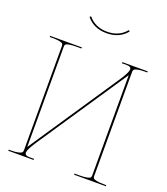

<svg xmlns="http://www.w3.org/2000/svg" viewBox="-169 -1076 1037 1193"><g transform="rotate(20 350.0 -480.0)"><path d="M27.3 0V-7.3H42.5Q74.7 -7.3 92 -12Q109.4 -16.6 113.5 -22Q117.7 -27.3 117.7 -36.1V-726.6Q117.7 -735.4 113.5 -740.2Q109.4 -745.1 92 -748.8Q74.7 -752.4 42.5 -752.4H27.3V-759.8H237.3V-752.4H205.1Q172.9 -752.4 155.5 -748.8Q138.2 -745.1 134 -740.2Q129.9 -735.4 129.9 -726.6V-62.5L528.8 -657.2Q565.9 -713.9 565.9 -732.9Q565.9 -752.4 537.1 -752.4H504.9V-759.8H672.4V-752.4H657.7Q625.5 -752.4 608.2 -748Q590.8 -743.7 586.7 -738.3Q582.5 -732.9 582.5 -724.1V-33.7Q582.5 -24.9 586.7 -20Q590.8 -15.1 608.2 -11.2Q625.5 -7.3 657.7 -7.3H672.4V0H462.4V-7.3H495.1Q527.3 -7.3 544.7 -11.2Q562 -15.1 565.9 -20Q569.8 -24.9 569.8 -33.7V-697.3L170.9 -103Q133.8 -46.4 133.8 -26.9Q133.8 -7.3 163.1 -7.3H194.8V0ZM216.8 -954.6 225.6 -960.4Q271.5 -904.8 350.1 -904.8Q429.7 -904.8 474.6 -960.4L482.9 -954.6Q435.5 -895 350.1 -895Q264.6 -895 216.8 -954.6Z"/></g></svg>

Font: Znikomit
Style: Regular
Weight: 100
Designer: gluk
Foundry: gluk
Version: Version 0.53